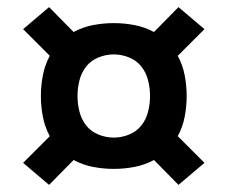

<svg xmlns="http://www.w3.org/2000/svg" viewBox="-20 -610 640 540"><path d="M482 -90 413 -160Q387 -146 358 -140.5Q329 -135 300 -135Q271 -135 242 -140.5Q213 -146 187 -160L118 -90L45 -152L120 -227Q106 -253 100.5 -282Q95 -311 95 -340Q95 -369 100.5 -398Q106 -427 120 -453L45 -528L118 -590L187 -520Q213 -534 242 -539.5Q271 -545 300 -545Q329 -545 358 -539.5Q387 -534 413 -520L482 -590L555 -528L480 -453Q494 -427 499.5 -398Q505 -369 505 -340Q505 -311 499.5 -282Q494 -253 480 -227L555 -152ZM300 -223Q322 -223 343 -231.5Q364 -240 377.5 -257Q391 -274 396.5 -296Q402 -318 402 -340Q402 -362 396.5 -384Q391 -406 377.5 -423Q364 -440 343 -448.5Q322 -457 300 -457Q278 -457 257 -448.5Q236 -440 222.5 -423Q209 -406 203.5 -384Q198 -362 198 -340Q198 -318 203.5 -296Q209 -274 222.5 -257Q236 -240 257 -231.5Q278 -223 300 -223Z"/></svg>

Font: Iosevka Fixed Extended
Style: Bold
Weight: 700
Width: 7
Monospace: yes
Designer: Belleve Invis
Foundry: Belleve Invis
Version: Version 24.1.1; ttfautohint (v1.8.4)